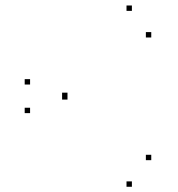

<svg xmlns="http://www.w3.org/2000/svg" viewBox="-20 -691 660 713"><path d="M91.7 -377.1V-397.1H71.7V-377.1ZM91.7 -270.9V-290.9H71.7V-270.9ZM469.8 2.6V-17.4H449.8V2.6ZM541.7 -96.2V-116.2H521.7V-96.2ZM230.6 -321.2V-341.2H210.6V-321.2ZM230.6 -326.9V-346.9H210.6V-326.9ZM541.7 -551.8V-571.8H521.7V-551.8ZM469.8 -650.6V-670.6H449.8V-650.6Z"/></svg>

Font: Monaspace Krypton Dots Var
Style: Regular
Weight: 400
Designer: Riley Cran and the Lettermatic Team
Version: Version 1.100 (Monaspace Krypton Dots)